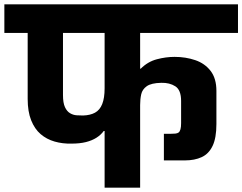

<svg xmlns="http://www.w3.org/2000/svg" viewBox="-56 -861 1112 881"><path d="M424 0V-260H420Q407 -242 386.5 -229Q366 -216 338 -209Q310 -202 272 -202Q231 -201 194.5 -211.5Q158 -222 130.5 -245.5Q103 -269 87 -309Q71 -349 71 -407V-710H-36V-841H1036V-710H587V-546H590Q622 -578 663.5 -589Q705 -600 745 -600Q796 -600 840 -585Q884 -570 910.5 -535.5Q937 -501 937 -444V-292Q937 -228 919.5 -191.5Q902 -155 869.5 -140Q837 -125 793 -125H745H714Q710 -125 705.5 -125Q701 -125 696 -125V-247H725Q739 -247 748.5 -248Q758 -249 763.5 -253Q769 -257 772 -267.5Q775 -278 775 -296V-398Q775 -448 748.5 -465Q722 -482 684 -481Q638 -480 617.5 -465.5Q597 -451 592 -428.5Q587 -406 587 -379V0ZM233 -425Q233 -389 242 -369.5Q251 -350 265.5 -341.5Q280 -333 296 -332Q312 -331 325 -331Q358 -332 380 -344Q402 -356 413 -383.5Q424 -411 424 -456V-710H233Z"/></svg>

Font: Matangi Black
Style: Regular
Weight: 900
Designer: Prashant Pant
Foundry: The Graphic Ant
Version: Version 3.002